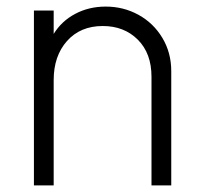

<svg xmlns="http://www.w3.org/2000/svg" viewBox="-20 -563 612 583"><path d="M83 -531H143V-460Q167 -499 208.5 -521Q250 -543 301 -543Q355 -543 400.5 -518Q446 -493 473 -448Q500 -403 500 -347V0H440V-330Q440 -401 398.5 -442.5Q357 -484 292 -484Q224 -484 183.5 -438.5Q143 -393 143 -320V0H83Z"/></svg>

Font: Evergrow Sans
Style: Light
Weight: 300
Foundry: 10Web
Version: Version 1.000